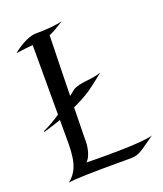

<svg xmlns="http://www.w3.org/2000/svg" viewBox="-135 -812 768 905"><g transform="rotate(-20 249.0 -359.5)"><path d="M370 -433C316 -414 265 -423 228 -401L199 -378C200 -453 203 -546 206 -680C228 -689 252 -703 282 -723C261 -715 191 -709 145 -710C145 -710 100 -711 30 -654C66 -659 95 -662 115 -664V-315C87 -296 58 -279 28 -265C26 -265 26 -260 26 -260C26 -260 64 -270 115 -288V-171C115 -65 91 -27 54 4C84 -3 207 -4 292 -4H367C413 -4 428 -24 497 -71C492 -69 447 -56 268 -56C237 -56 203 -56 164 -57C195 -87 195 -149 195 -149C195 -149 195 -181 198 -321C229 -335 261 -352 288 -370C310 -385 370 -433 370 -433ZM498 -72C497 -72 497 -71 497 -71Z"/></g></svg>

Font: Quintessential
Style: Regular
Weight: 400
Designer: Astigmatic (AOETI)
Foundry: Astigmatic (AOETI)
Version: Version 1.000